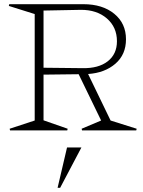

<svg xmlns="http://www.w3.org/2000/svg" viewBox="-20 -620 681 913"><path d="M187 -265.1V-47.9L301.8 -7.8L299.8 0H27.8L25.9 -7.8L145 -46.9V-553.2L22 -591.8L23.9 -600.1H376Q467.8 -600.1 523.4 -554.4Q579.1 -508.8 579.1 -433.1Q579.1 -360.4 528.6 -316.9Q478 -273.4 398.9 -268.1L505.9 -46.9L629.9 -7.8L627.9 0H370.1L368.2 -7.8L460.9 -46.9L354 -267.1ZM187 -297.9 372.1 -295.9Q448.7 -294.4 492.4 -328.6Q536.1 -362.8 536.1 -423.8Q536.1 -490.7 488.3 -532.2Q440.4 -573.7 363.8 -573.2L187 -569.8ZM253.9 272.9 298.8 81.1H367.2L266.1 272.9Z"/></svg>

Font: Halibut Thin
Style: Regular
Weight: 250
Designer: Matteo Maggi
Foundry: Collletttivo
Version: Version 3.080 | FøM Fix